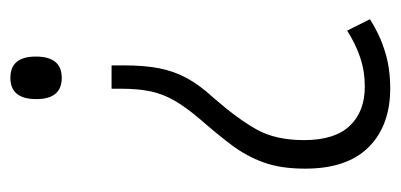

<svg xmlns="http://www.w3.org/2000/svg" viewBox="-221 -356 772 370"><g transform="rotate(-90 165.0 -171.0)"><path d="M241 -488Q241 -438 200 -438Q159 -438 159 -487Q159 -537 200 -537Q241 -537 241 -488ZM224 -318Q224 -279 218.5 -250.5Q213 -222 199.5 -197Q186 -172 161 -145Q121 -99 100.5 -62.5Q80 -26 80 29Q80 88 107.5 117Q135 146 183 146Q213 146 239.5 137Q266 128 291 112L313 156Q283 175 250.5 185Q218 195 180 195Q108 195 66.5 153.5Q25 112 25 31Q25 -16 37 -49Q49 -82 70 -110Q91 -138 119 -170Q143 -198 156 -220.5Q169 -243 174 -267Q179 -291 179 -323V-342H224Z"/></g></svg>

Font: Noto Sans Lao UI Cond Light
Style: Regular
Weight: 300
Width: 3
Designer: Monotype Design Team
Foundry: Monotype Imaging Inc.
Version: Version 2.000; ttfautohint (v1.8.4.7-5d5b)